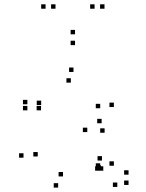

<svg xmlns="http://www.w3.org/2000/svg" viewBox="-20 -828 660 870"><path d="M104 -355.5V-375.5H84V-355.5ZM104 -328V-348H84V-328ZM166 -328V-348H146V-328ZM166.5 -352V-372H146.5V-352ZM301 -453.5V-473.5H281V-453.5ZM434 -337.5V-357.5H414V-337.5ZM434 -68V-88H414V-68ZM437 -59.5V-79.5H417V-59.5ZM511.5 19V-1H491.5V19ZM562.5 10V-10H542.5V10ZM562.5 -36.5V-56.5H542.5V-36.5ZM496 -77V-97H476V-77ZM496 -343V-363H476V-343ZM313 -502V-522H293V-502ZM440.5 -269.5V-289.5H420.5V-269.5ZM86.5 -113.5V-133.5H66.5V-113.5ZM243.5 22V2H223.5V22ZM431 -54.5V-74.5H411V-54.5ZM448 -54.5V-74.5H428V-54.5ZM442 -100.5V-120.5H422V-100.5ZM265.5 -28.5V-48.5H245.5V-28.5ZM151 -119V-139H131V-119ZM375.5 -229.5V-249.5H355.5V-229.5ZM454 -226.5V-246.5H434V-226.5ZM320 -623.5V-643.5H300V-623.5ZM453.5 -788.5V-808.5H433.5V-788.5ZM408.5 -788.5V-808.5H388.5V-788.5ZM320 -672.5V-692.5H300V-672.5ZM231.5 -788.5V-808.5H211.5V-788.5ZM186.5 -788.5V-808.5H166.5V-788.5Z"/></svg>

Font: Monaspace Neon Dots Var
Style: Regular
Weight: 400
Designer: Riley Cran and the Lettermatic Team
Version: Version 1.100 (Monaspace Neon Dots)